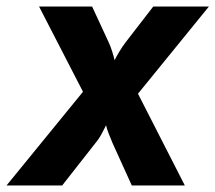

<svg xmlns="http://www.w3.org/2000/svg" viewBox="-38 -570 662 590"><path d="M-18 0 217 -288 82 -550H245L296 -440Q302 -427 307 -411Q312 -395 314 -385Q319 -395 328.5 -411Q338 -427 348 -440L433 -550H604L386 -282L530 0H367L308 -130Q302 -144 296 -159.5Q290 -175 288 -185Q283 -175 274.5 -159Q266 -143 255 -130L153 0Z"/></svg>

Font: JetBrains Mono ExtraBold
Style: Italic
Weight: 800
Italic angle: -9°
Monospace: yes
Designer: Philipp Nurullin, Konstantin Bulenkov
Foundry: JetBrains
Version: Version 2.305; ttfautohint (v1.8.4.7-5d5b)